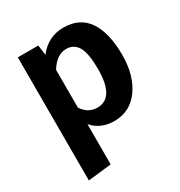

<svg xmlns="http://www.w3.org/2000/svg" viewBox="-179 -670 949 1013"><g transform="rotate(-30 295.0 -163.0)"><path d="M354 -546Q454 -546 503 -472.5Q552 -399 552 -266Q552 -142 495.5 -63Q439 16 342 16Q260 16 210 -41V204L68 220V-530H193L201 -469Q261 -546 354 -546ZM300 -90Q404 -90 404 -265Q404 -361 380.5 -401Q357 -441 311 -441Q252 -441 210 -372V-142Q244 -90 300 -90Z"/></g></svg>

Font: Fira Sans SemiBold
Style: Regular
Weight: 600
Designer: bBox Type GmbH & Carrois Corporate GbR & Edenspiekermann AG
Foundry: bBox Type GmbH & Carrois Corporate GbR & Edenspiekermann AG
Version: Version 4.301;PS 004.301;hotconv 1.0.88;makeotf.lib2.5.64775